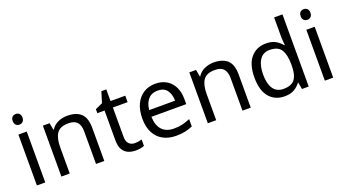

<svg xmlns="http://www.w3.org/2000/svg" viewBox="-58 -1325 3408 1901"><g transform="rotate(-20 1646.0 -375.0)"><path d="M173 -536V0H85V-536ZM130 -737Q150 -737 165.5 -723.5Q181 -710 181 -681Q181 -653 165.5 -639Q150 -625 130 -625Q108 -625 93 -639Q78 -653 78 -681Q78 -710 93 -723.5Q108 -737 130 -737Z M601 -546Q697 -546 746 -499.5Q795 -453 795 -349V0H708V-343Q708 -408 679 -440Q650 -472 588 -472Q499 -472 465 -422Q431 -372 431 -278V0H343V-536H414L427 -463H432Q458 -505 504 -525.5Q550 -546 601 -546Z M1140 -62Q1160 -62 1181 -65.5Q1202 -69 1215 -73V-6Q1201 1 1175 5.5Q1149 10 1125 10Q1083 10 1047.5 -4.5Q1012 -19 990 -55Q968 -91 968 -156V-468H892V-510L969 -545L1004 -659H1056V-536H1211V-468H1056V-158Q1056 -109 1079.5 -85.5Q1103 -62 1140 -62Z M1529 -546Q1598 -546 1647.5 -516Q1697 -486 1723.5 -431.5Q1750 -377 1750 -304V-251H1383Q1385 -160 1429.5 -112.5Q1474 -65 1554 -65Q1605 -65 1644.5 -74.5Q1684 -84 1726 -102V-25Q1685 -7 1645 1.5Q1605 10 1550 10Q1474 10 1415.5 -21Q1357 -52 1324.5 -113.5Q1292 -175 1292 -264Q1292 -352 1321.5 -415Q1351 -478 1404.5 -512Q1458 -546 1529 -546ZM1528 -474Q1465 -474 1428.5 -433.5Q1392 -393 1385 -321H1658Q1657 -389 1626 -431.5Q1595 -474 1528 -474Z M2144 -546Q2240 -546 2289 -499.5Q2338 -453 2338 -349V0H2251V-343Q2251 -408 2222 -440Q2193 -472 2131 -472Q2042 -472 2008 -422Q1974 -372 1974 -278V0H1886V-536H1957L1970 -463H1975Q2001 -505 2047 -525.5Q2093 -546 2144 -546Z M2694 10Q2594 10 2534 -59.5Q2474 -129 2474 -267Q2474 -405 2534.5 -475.5Q2595 -546 2695 -546Q2757 -546 2796.5 -523Q2836 -500 2861 -467H2867Q2866 -480 2863.5 -505.5Q2861 -531 2861 -546V-760H2949V0H2878L2865 -72H2861Q2837 -38 2797 -14Q2757 10 2694 10ZM2708 -63Q2793 -63 2827.5 -109.5Q2862 -156 2862 -250V-266Q2862 -366 2829 -419.5Q2796 -473 2707 -473Q2636 -473 2600.5 -416.5Q2565 -360 2565 -265Q2565 -169 2600.5 -116Q2636 -63 2708 -63Z M3207 -536V0H3119V-536ZM3164 -737Q3184 -737 3199.5 -723.5Q3215 -710 3215 -681Q3215 -653 3199.5 -639Q3184 -625 3164 -625Q3142 -625 3127 -639Q3112 -653 3112 -681Q3112 -710 3127 -723.5Q3142 -737 3164 -737Z"/></g></svg>

Font: Noto Sans Sora Sompeng
Style: Regular
Weight: 400
Designer: Monotype Design Team. David Williams.
Foundry: Monotype Imaging Inc.
Version: Version 2.101